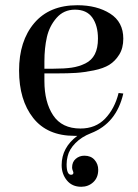

<svg xmlns="http://www.w3.org/2000/svg" viewBox="-20 -500 530 735"><path d="M276 -480Q351 -480 401.5 -448Q452 -416 452 -352Q452 -316 436.5 -291Q421 -266 398.5 -252Q376 -238 339 -230.5Q302 -223 271.5 -221Q241 -219 197 -219H150V-190Q150 -109 183.5 -58.5Q217 -8 288 -8Q346 -8 382.5 -46Q419 -84 434 -144L452 -142Q426 -28 328 10Q292 24 268.5 48Q245 72 239 98Q235 113 235 129Q235 169 252 169Q261 169 261 161Q261 159 258.5 153Q256 147 256 141Q256 120 270 108Q284 96 303 96Q328 96 342 112Q356 128 356 150Q356 180 337 197.5Q318 215 291 215Q256 215 236 190.5Q216 166 216 132Q216 65 276 20H265Q161 20 107 -48.5Q53 -117 53 -230Q53 -343 111 -411.5Q169 -480 276 -480ZM150 -237H185Q226 -237 254 -241Q282 -245 306.5 -257Q331 -269 343 -292.5Q355 -316 355 -352Q355 -402 333.5 -432.5Q312 -463 267 -463Q224 -463 196.5 -431.5Q169 -400 159.5 -358Q150 -316 150 -265Z"/></svg>

Font: Elsie Swash Caps
Style: Regular
Weight: 400
Designer: Alejandro Inler
Foundry: Alejandro Inler
Version: 1.001